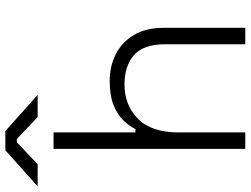

<svg xmlns="http://www.w3.org/2000/svg" viewBox="-176 -788 916 701"><g transform="rotate(-90 281.5 -438.0)"><path d="M88 0V-700H148V-401H160Q172 -425 193.5 -446.5Q215 -468 249.5 -481.5Q284 -495 336 -495Q389 -495 433 -473Q477 -451 503.5 -407Q530 -363 530 -296V0H470V-292Q470 -372 430 -406.5Q390 -441 323 -441Q248 -441 198 -392Q148 -343 148 -243V0ZM-49 -758 83 -876H153L285 -758H204L124 -834H112L32 -758Z"/></g></svg>

Font: Space Grotesk Light Light
Style: Regular
Weight: 300
Version: Version 2.000